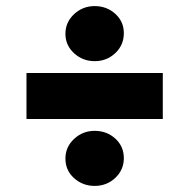

<svg xmlns="http://www.w3.org/2000/svg" viewBox="-20 -622 622 631"><path d="M67 -231V-382H515V-231ZM291 -11Q252 -11 223.5 -36.5Q195 -62 195 -101Q195 -139 223.5 -165.5Q252 -192 291 -192Q331 -192 359 -166.5Q387 -141 387 -102Q387 -64 359 -37.5Q331 -11 291 -11ZM291 -421Q252 -421 223.5 -447Q195 -473 195 -511Q195 -549 223.5 -575.5Q252 -602 291 -602Q331 -602 359 -576.5Q387 -551 387 -513Q387 -474 359 -447.5Q331 -421 291 -421Z"/></svg>

Font: Literata Black
Style: Regular
Weight: 900
Designer: Latin by Veronika Burian and Jose Scaglione. Greek by Irene Vlachou. Cyrillic by Vera Evstafieva.
Foundry: TypeTogether
Version: Version 3.103;gftools[0.9.29]